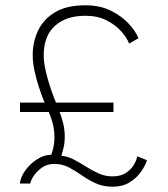

<svg xmlns="http://www.w3.org/2000/svg" viewBox="-20 -693 636 725"><path d="M154.5 -291.5Q152.5 -295.5 144.5 -315.2Q136.5 -335 127 -363.8Q117.5 -392.5 110.5 -424.5Q103.5 -456.5 103.5 -485Q103.5 -535 124 -578Q144.5 -621 188.2 -647Q232 -673 302 -673Q357.5 -673 398.2 -652.8Q439 -632.5 465.8 -603.8Q492.5 -575 503 -548.5L467.5 -528.5Q459 -551 437.2 -575.2Q415.5 -599.5 381.8 -616.5Q348 -633.5 302.5 -633.5Q229.5 -633.5 187.2 -595.2Q145 -557 145 -483.5Q145 -460 151.5 -430.2Q158 -400.5 167.2 -371.8Q176.5 -343 185 -321.2Q193.5 -299.5 197.5 -291.5Q212.5 -251.5 218.5 -227.5Q224.5 -203.5 224.5 -176.5Q224.5 -151.5 219 -131Q213.5 -110.5 212 -105Q237 -102 259.8 -90Q282.5 -78 305.8 -63.2Q329 -48.5 353.2 -37.8Q377.5 -27 405 -27Q435 -27 454.5 -39.5Q474 -52 484.8 -69.5Q495.5 -87 498 -103L535 -88Q528.5 -67 511.8 -43.5Q495 -20 468.8 -4Q442.5 12 406 12Q369 12 341 -1Q313 -14 288.8 -31Q264.5 -48 240 -61Q215.5 -74 184.5 -74Q157.5 -74 137.8 -59.8Q118 -45.5 106.8 -28Q95.5 -10.5 94.5 0H55Q57.5 -24 75.2 -49Q93 -74 119.5 -91.2Q146 -108.5 173.5 -108.5Q176 -114 180.8 -133Q185.5 -152 185.5 -176Q185.5 -205 177.8 -231.8Q170 -258.5 154.5 -291.5ZM55.5 -305.5H408.5V-270H55.5Z"/></svg>

Font: League Spartan Thin ExtraLight
Style: Regular
Weight: 250
Version: Version 2.002